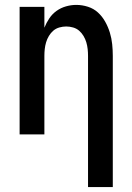

<svg xmlns="http://www.w3.org/2000/svg" viewBox="-20 -548 540 783"><path d="M339 215V-320Q339 -334 337.5 -348Q336 -362 332 -375.5Q328 -389 320.5 -401.5Q313 -414 302.5 -423Q292 -432 278 -436Q264 -440 250 -440Q236 -440 222 -436Q208 -432 197.5 -423Q187 -414 179.5 -401.5Q172 -389 168 -375.5Q164 -362 162.5 -348Q161 -334 161 -320V0H60V-520H161V-435Q169 -455 181 -473Q193 -491 210.5 -503.5Q228 -516 249 -522Q270 -528 291 -528Q315 -528 338.5 -520.5Q362 -513 379.5 -497Q397 -481 409 -459.5Q421 -438 428 -415Q435 -392 437.5 -368Q440 -344 440 -320V215Z"/></svg>

Font: Iosevka Custom Semibold
Style: Regular
Weight: 600
Designer: Belleve Invis
Foundry: Belleve Invis
Version: Version 27.0.2; ttfautohint (v1.8.4)